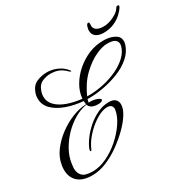

<svg xmlns="http://www.w3.org/2000/svg" viewBox="-166 -869 1070 1076"><g transform="rotate(-30 368.5 -331.0)"><path d="M133 46Q72 46 40.5 17.5Q9 -11 9 -61Q9 -75 12 -91Q19 -135 48 -174.5Q77 -214 119.5 -246Q162 -278 209.5 -297Q257 -316 300 -317Q299 -322 298.5 -328Q298 -334 298 -339Q239 -344 189.5 -362Q140 -380 110.5 -409.5Q81 -439 81 -480Q81 -500 88 -518Q102 -556 133.5 -569Q165 -582 196 -582Q201 -582 206.5 -582Q212 -582 217 -581Q240 -579 267.5 -566.5Q295 -554 315 -530Q321 -523 321 -520Q321 -518 319 -518Q317 -518 309 -524Q274 -561 229 -564Q225 -565 220 -565Q215 -565 209 -565Q186 -565 160 -554.5Q134 -544 122 -512Q118 -502 116 -492Q114 -482 114 -473Q114 -439 139 -414Q164 -389 206 -374Q248 -359 298 -354Q301 -395 323.5 -434.5Q346 -474 382.5 -506.5Q419 -539 464.5 -558.5Q510 -578 559 -578Q564 -578 570 -578Q576 -578 582 -577Q614 -574 637.5 -559.5Q661 -545 661 -517Q661 -509 658 -498Q645 -456 610 -425.5Q575 -395 527.5 -376Q480 -357 429 -347.5Q378 -338 334 -338H322L317 -318Q356 -320 382 -305Q390 -300 390 -294Q385 -283 361 -283Q333 -283 318.5 -292Q304 -301 301 -314Q261 -308 221.5 -285Q182 -262 149 -228Q116 -194 93.5 -154Q71 -114 65 -74Q64 -65 62.5 -56Q61 -47 61 -39Q61 -9 79 9.5Q97 28 146 28Q190 28 236.5 6Q283 -16 323.5 -51.5Q364 -87 392 -128Q420 -169 426 -206Q426 -208 426.5 -210.5Q427 -213 427 -214Q427 -227 419 -235.5Q411 -244 393 -244Q389 -244 385 -243.5Q381 -243 376 -242Q348 -237 312 -213Q276 -189 244.5 -153.5Q213 -118 197 -78Q193 -76 192 -76Q187 -76 190 -89Q200 -116 222.5 -146.5Q245 -177 275.5 -203.5Q306 -230 342 -247Q378 -264 415 -264Q444 -264 457 -251.5Q470 -239 470 -219Q470 -189 446 -153Q427 -123 392.5 -89Q358 -55 315 -24Q272 7 225 26.5Q178 46 133 46ZM328 -352H335Q386 -352 435.5 -363Q485 -374 527 -394Q569 -414 597.5 -442Q626 -470 634 -504Q635 -508 635 -515Q635 -530 622 -541Q609 -552 571 -552Q539 -552 496 -532Q453 -512 409 -471Q381 -445 360 -412.5Q339 -380 328 -352ZM586 -614Q557 -614 538.5 -627Q520 -640 520 -665Q520 -668 520 -671Q520 -674 521 -677Q522 -681 523 -685Q524 -689 525 -693Q530 -707 539 -707Q546 -707 545 -692Q541 -671 556.5 -658Q572 -645 604 -645Q636 -645 671 -662Q706 -679 719 -703Q722 -708 730 -708Q737 -708 737 -702Q737 -699 734 -694Q724 -677 704 -658.5Q684 -640 654.5 -627Q625 -614 586 -614Z"/></g></svg>

Font: Luxurious Script
Style: Regular
Weight: 400
Designer: Robert E. Leuschke
Foundry: Robert E. Leuschke
Version: Version 1.010; ttfautohint (v1.8.3)